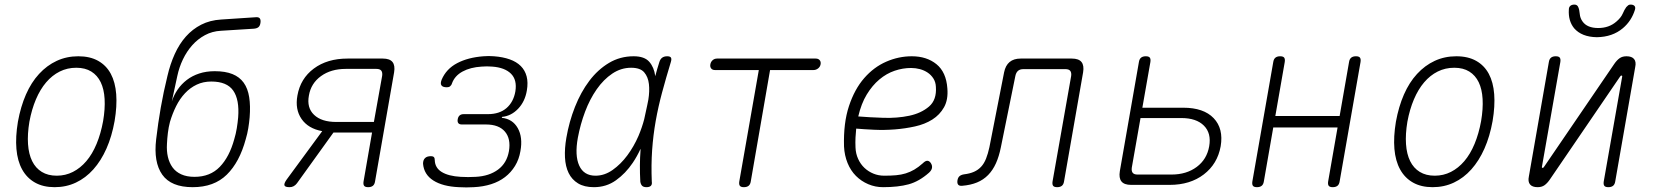

<svg xmlns="http://www.w3.org/2000/svg" viewBox="-20 -805 7240 836"><path d="M218 10Q168 10 132.5 -10Q97 -30 76.5 -67Q56 -104 51.5 -156.5Q47 -209 58 -275Q70 -341 93 -393.5Q116 -446 150 -483Q184 -520 227 -540Q270 -560 321 -560Q372 -560 407.5 -540Q443 -520 462.5 -483.5Q482 -447 486 -395Q490 -343 479 -278Q467 -211 443.5 -158Q420 -105 386.5 -67.5Q353 -30 310.5 -10Q268 10 218 10ZM227 -40Q265 -40 297.5 -56.5Q330 -73 356 -103.5Q382 -134 400.5 -178.5Q419 -223 429 -278Q438 -331 435.5 -374Q433 -417 418.5 -447Q404 -477 377.5 -493.5Q351 -510 312 -510Q273 -510 240 -493.5Q207 -477 181 -446.5Q155 -416 136.5 -372.5Q118 -329 108 -275Q99 -221 102 -177.5Q105 -134 120 -103.5Q135 -73 162 -56.5Q189 -40 227 -40Z M1085 -680 942 -671Q904 -669 872.5 -652Q841 -635 817 -608Q793 -581 776.5 -546.5Q760 -512 752 -474L728 -363Q737 -391 753.5 -415Q770 -439 793.5 -457Q817 -475 847.5 -485Q878 -495 915 -495Q961 -495 992 -482.5Q1023 -470 1041 -445Q1059 -420 1065 -382Q1071 -344 1067 -294Q1065 -271 1061 -246.5Q1057 -222 1050 -199Q1023 -99 967.5 -44.5Q912 10 819 10Q725 10 686.5 -44.5Q648 -99 660 -199Q668 -268 680 -336.5Q692 -405 709 -474Q721 -526 741 -570Q761 -614 789.5 -646Q818 -678 856 -697.5Q894 -717 943 -720L1094 -730Q1107 -731 1111.5 -724.5Q1116 -718 1114 -705Q1112 -692 1105 -686.5Q1098 -681 1085 -680ZM827 -35Q895 -35 937 -78.5Q979 -122 1000 -199Q1007 -222 1011 -246.5Q1015 -271 1017 -294Q1023 -371 995.5 -410.5Q968 -450 900 -450Q865 -450 836.5 -436.5Q808 -423 785.5 -399Q763 -375 747 -343Q731 -311 720 -274Q714 -251 711 -226.5Q708 -202 707 -179Q705 -148 711 -122Q717 -96 731 -76.5Q745 -57 769 -46Q793 -35 827 -35Z M1241 10Q1221 10 1218.5 2Q1216 -6 1228 -23L1383 -234Q1322 -245 1293 -287Q1264 -329 1275 -389Q1288 -463 1346.5 -506.5Q1405 -550 1493 -550H1647Q1677 -550 1689 -535Q1701 -520 1696 -490L1613 -15Q1611 -2 1603.5 4Q1596 10 1583 10Q1570 10 1565.5 4Q1561 -2 1563 -15L1600 -228H1432L1273 -7Q1267 1 1259 5.5Q1251 10 1241 10ZM1644 -475Q1646 -490 1640 -497.5Q1634 -505 1619 -505H1485Q1421 -505 1377.5 -473.5Q1334 -442 1325 -389Q1315 -336 1347.5 -305Q1380 -274 1444 -274H1608Z M1903 -458Q1923 -505 1970.5 -530Q2018 -555 2085 -560Q2096 -561 2108 -561Q2120 -561 2131 -560Q2170 -557 2199.5 -546.5Q2229 -536 2247.5 -517.5Q2266 -499 2273 -472.5Q2280 -446 2274 -411Q2266 -363 2236 -331.5Q2206 -300 2166 -296L2165 -292Q2212 -287 2234.5 -247Q2257 -207 2246 -147Q2240 -111 2222.5 -82.5Q2205 -54 2179 -34Q2153 -14 2118.5 -3Q2084 8 2043 10Q2027 11 2010.5 11Q1994 11 1978 10Q1908 7 1867 -19Q1826 -45 1822 -92Q1822 -100 1824 -106Q1826 -112 1830.5 -116.5Q1835 -121 1841.5 -123Q1848 -125 1857 -125Q1861 -125 1864 -124Q1867 -123 1869 -121Q1871 -119 1872 -116Q1873 -113 1873 -108Q1874 -74 1903.5 -56Q1933 -38 1986 -35Q2002 -34 2018.5 -34Q2035 -34 2051 -35Q2110 -38 2148.5 -66.5Q2187 -95 2196 -147Q2205 -201 2178.5 -232Q2152 -263 2096 -263H1991Q1980 -263 1975.5 -269Q1971 -275 1973 -286Q1975 -297 1981.5 -302.5Q1988 -308 1999 -308H2104Q2155 -308 2185.5 -334.5Q2216 -361 2224 -407Q2232 -457 2205 -484Q2178 -511 2123 -515Q2112 -516 2100 -516Q2088 -516 2077 -515Q2028 -512 1994 -493.5Q1960 -475 1948 -442Q1947 -438 1944.5 -434.5Q1942 -431 1939.5 -429Q1937 -427 1933.5 -426Q1930 -425 1926 -425Q1917 -425 1911 -427Q1905 -429 1902 -433.5Q1899 -438 1899.5 -444Q1900 -450 1903 -458Z M2566 10Q2524 10 2497 -6.5Q2470 -23 2456 -51.5Q2442 -80 2440 -119.5Q2438 -159 2446 -205Q2458 -275 2483.5 -339.5Q2509 -404 2546 -453Q2583 -502 2631.5 -531Q2680 -560 2739 -560Q2786 -560 2807 -536Q2828 -512 2833 -474V-473Q2841 -504 2851 -535Q2855 -548 2863.5 -554Q2872 -560 2885 -560Q2898 -560 2901.5 -554Q2905 -548 2901 -535Q2880 -466 2863 -403Q2846 -340 2835 -278Q2824 -216 2819.5 -151.5Q2815 -87 2818 -14Q2820 -2 2814 4Q2808 10 2795 10Q2782 10 2776 4Q2770 -2 2768 -14Q2764 -87 2769 -152V-157Q2754 -124 2735 -96Q2704 -50 2662 -20Q2620 10 2566 10ZM2573 -40Q2612 -40 2647.5 -65Q2683 -90 2711.5 -128.5Q2740 -167 2760 -213Q2776 -251 2785 -286Q2791 -316 2798 -346Q2800 -358 2803 -371Q2809 -408 2805.5 -439Q2802 -470 2785 -490Q2768 -510 2728 -510Q2684 -510 2646 -484.5Q2608 -459 2578 -416Q2548 -373 2527.5 -318.5Q2507 -264 2496 -205Q2482 -128 2502 -84Q2522 -40 2573 -40Z M3284 -500H3093Q3082 -500 3076.5 -507Q3071 -514 3073 -525Q3075 -536 3083 -543Q3091 -550 3102 -550H3532Q3543 -550 3549 -543Q3555 -536 3553 -525Q3551 -514 3542 -507Q3533 -500 3522 -500H3333L3249 -15Q3247 -2 3239.5 4Q3232 10 3219 10Q3206 10 3201.5 4Q3197 -2 3199 -15Z M4033 -95Q4040 -84 4038 -73.5Q4036 -63 4025 -53Q3982 -15 3936.5 -2.5Q3891 10 3825 10Q3791 10 3760.5 -3Q3730 -16 3707 -39Q3684 -62 3670.5 -95Q3657 -128 3655 -167Q3652 -269 3676.5 -343Q3701 -417 3743 -465Q3785 -513 3839 -536.5Q3893 -560 3950 -560Q4015 -560 4057.5 -525.5Q4100 -491 4105 -420Q4109 -371 4090.5 -338Q4072 -305 4039.5 -284.5Q4007 -264 3964 -254.5Q3921 -245 3876 -241.5Q3831 -238 3787 -240Q3743 -242 3708 -245Q3706 -226 3705 -206Q3704 -186 3705 -163Q3706 -136 3716.5 -113Q3727 -90 3744 -74Q3761 -58 3783 -49Q3805 -40 3830 -40Q3859 -40 3881.5 -42Q3904 -44 3923.5 -50Q3943 -56 3961 -66.5Q3979 -77 3998 -94Q4009 -105 4017.5 -105Q4026 -105 4033 -95ZM3717 -298Q3766 -294 3826.5 -292Q3887 -290 3939 -301Q3991 -312 4025 -341Q4059 -370 4055 -427Q4054 -448 4044 -463.5Q4034 -479 4019 -489Q4004 -499 3985.5 -504Q3967 -509 3947 -509Q3911 -509 3875.5 -497Q3840 -485 3809 -459Q3778 -433 3754 -393.5Q3730 -354 3717 -298Z M4352 -490Q4358 -520 4376 -535Q4394 -550 4424 -550H4647Q4677 -550 4689 -535Q4701 -520 4696 -490L4613 -15Q4611 -2 4603.5 4Q4596 10 4583 10Q4570 10 4565.5 4Q4561 -2 4563 -15L4644 -474Q4646 -489 4640 -496.5Q4634 -504 4619 -504H4436Q4421 -504 4412.5 -496.5Q4404 -489 4401 -474L4338 -164Q4330 -124 4316.5 -94Q4303 -64 4282.5 -43Q4262 -22 4234 -10.5Q4206 1 4169 4Q4157 5 4152 -1Q4147 -7 4149 -20Q4151 -32 4158 -38Q4165 -44 4178 -46Q4203 -49 4221 -57Q4239 -65 4252 -79Q4265 -93 4273.5 -114.5Q4282 -136 4288 -164Z M4905 0Q4875 0 4863 -15Q4851 -30 4856 -60L4939 -535Q4941 -548 4948.5 -554Q4956 -560 4969 -560Q4982 -560 4986.5 -554Q4991 -548 4989 -535L4954 -336H5132Q5221 -336 5264.5 -290.5Q5308 -245 5295 -168Q5281 -91 5221.5 -45.5Q5162 0 5073 0ZM4908 -75Q4906 -60 4912 -52.5Q4918 -45 4933 -45H5081Q5146 -45 5190.5 -78Q5235 -111 5245 -168Q5255 -225 5222 -258Q5189 -291 5124 -291H4946Z M5453 10Q5440 10 5435.5 4Q5431 -2 5433 -15L5524 -535Q5526 -548 5533.5 -554Q5541 -560 5554 -560Q5567 -560 5571.5 -554Q5576 -548 5574 -535L5533 -300H5813L5854 -535Q5856 -548 5863.5 -554Q5871 -560 5884 -560Q5897 -560 5901.5 -554Q5906 -548 5904 -535L5813 -15Q5811 -2 5803.5 4Q5796 10 5783 10Q5770 10 5765.5 4Q5761 -2 5763 -15L5804 -250H5524L5483 -15Q5481 -2 5473.5 4Q5466 10 5453 10Z M6218 10Q6168 10 6132.5 -10Q6097 -30 6076.5 -67Q6056 -104 6051.5 -156.5Q6047 -209 6058 -275Q6070 -341 6093 -393.5Q6116 -446 6150 -483Q6184 -520 6227 -540Q6270 -560 6321 -560Q6372 -560 6407.5 -540Q6443 -520 6462.5 -483.5Q6482 -447 6486 -395Q6490 -343 6479 -278Q6467 -211 6443.5 -158Q6420 -105 6386.5 -67.5Q6353 -30 6310.5 -10Q6268 10 6218 10ZM6227 -40Q6265 -40 6297.5 -56.5Q6330 -73 6356 -103.5Q6382 -134 6400.5 -178.5Q6419 -223 6429 -278Q6438 -331 6435.5 -374Q6433 -417 6418.5 -447Q6404 -477 6377.5 -493.5Q6351 -510 6312 -510Q6273 -510 6240 -493.5Q6207 -477 6181 -446.5Q6155 -416 6136.5 -372.5Q6118 -329 6108 -275Q6099 -221 6102 -177.5Q6105 -134 6120 -103.5Q6135 -73 6162 -56.5Q6189 -40 6227 -40Z M6637 -37 6724 -535Q6726 -548 6733.5 -554Q6741 -560 6754 -560Q6767 -560 6771.5 -554Q6776 -548 6774 -535L6694 -80Q6693 -77 6694 -75.5Q6695 -74 6697 -74Q6699 -74 6700.5 -75.5Q6702 -77 6704 -80L7009 -527Q7020 -543 7032 -551.5Q7044 -560 7062 -560Q7085 -560 7095 -548Q7105 -536 7100 -513L7013 -15Q7011 -2 7003.5 4Q6996 10 6983 10Q6970 10 6965.5 4Q6961 -2 6963 -15L7043 -470Q7044 -473 7043 -474.5Q7042 -476 7040 -476Q7038 -476 7036.5 -474.5Q7035 -473 7033 -470L6728 -23Q6717 -7 6705 1.5Q6693 10 6675 10Q6652 10 6642 -2Q6632 -14 6637 -37ZM6811 -763Q6811 -774 6817.5 -779.5Q6824 -785 6835 -785Q6842 -785 6846 -782Q6850 -779 6852 -774Q6857 -763 6858.5 -744.5Q6860 -726 6871 -711Q6891 -683 6939 -683Q6986 -683 7018 -711Q7038 -728 7045.5 -745.5Q7053 -763 7061 -774Q7066 -779 7069.5 -782Q7073 -785 7080 -785Q7091 -785 7096.5 -779.5Q7102 -774 7099 -763Q7084 -714 7046 -682Q7001 -644 6933 -643Q6867 -644 6834 -682Q6808 -714 6811 -763Z"/></svg>

Font: Maple Mono NL Thin
Style: Italic
Weight: 250
Italic angle: -10°
Monospace: yes
Designer: subframe7536
Version: Version 7.000